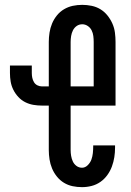

<svg xmlns="http://www.w3.org/2000/svg" viewBox="-20 -763 540 791"><path d="M318 8Q298 8 279 4Q260 0 243.5 -10Q227 -20 214.5 -35.5Q202 -51 194.5 -69Q187 -87 184 -106.5Q181 -126 181 -145V-328H153Q135 -328 117.5 -331Q100 -334 84 -342Q68 -350 55.5 -363.5Q43 -377 35 -393Q27 -409 24 -426.5Q21 -444 21 -462V-493H111V-462Q111 -452 113 -442.5Q115 -433 120 -424.5Q125 -416 134 -411.5Q143 -407 153 -407H181V-590Q181 -609 184 -628.5Q187 -648 194.5 -666Q202 -684 214.5 -699.5Q227 -715 244 -725Q261 -735 280 -739Q299 -743 319 -743Q338 -743 357.5 -739Q377 -735 393.5 -725Q410 -715 422.5 -699.5Q435 -684 443 -666Q451 -648 453.5 -628.5Q456 -609 456 -590V-328H271V-145Q271 -133 273 -121Q275 -109 280 -98Q285 -87 295 -79.5Q305 -72 318 -72Q331 -72 341.5 -82.5Q352 -93 356.5 -105.5Q361 -118 362.5 -132Q364 -146 364 -160V-164H454V-155Q454 -135 451 -115.5Q448 -96 441 -77Q434 -58 422 -41.5Q410 -25 393.5 -13.5Q377 -2 357.5 3Q338 8 318 8ZM271 -407H366V-590Q366 -602 364.5 -614.5Q363 -627 357.5 -638Q352 -649 341.5 -656Q331 -663 319 -663Q306 -663 296 -656Q286 -649 280.5 -638Q275 -627 273 -614.5Q271 -602 271 -590Z"/></svg>

Font: Iosevka SS10 Medium
Style: Regular
Weight: 500
Monospace: yes
Designer: Belleve Invis
Foundry: Belleve Invis
Version: Version 28.0.6; ttfautohint (v1.8.4)